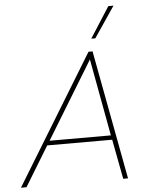

<svg xmlns="http://www.w3.org/2000/svg" viewBox="-61 -985 822 1036"><g transform="rotate(-5 350.0 -467.5)"><path d="M565 -935H593L480 -768H458ZM437 -699H459L590 0H564L523 -215H171L40 0H10ZM518 -239 441 -657 186 -239Z"/></g></svg>

Font: Prompt Thin
Style: Italic
Weight: 250
Italic angle: -12°
Designer: Katatrad Team
Foundry: CadsonDemak
Version: Version 1.001